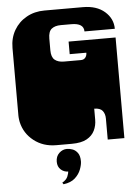

<svg xmlns="http://www.w3.org/2000/svg" viewBox="-62 -769 739 1034"><g transform="rotate(-5 308.0 -251.5)"><path d="M218 6Q148 6 97.5 -33.5Q47 -73 33 -135Q32 -140 31 -146.5Q30 -153 29.5 -159.5Q29 -166 29 -170V-171Q29 -178 29 -179.5Q29 -181 29 -186.5Q29 -192 29 -209V-260Q29 -277 29 -281.5Q29 -286 29 -288Q29 -290 29 -296V-297Q29 -304 29 -305.5Q29 -307 29 -312.5Q29 -318 29 -334V-536Q29 -590 53.5 -632Q78 -674 121 -698Q164 -722 218 -722H426Q500 -722 543.5 -684Q587 -646 587 -591H423Q423 -636 356 -636H299Q267 -636 249 -621.5Q231 -607 231 -569V-506Q231 -469 249 -454Q267 -439 299 -439H390Q406 -439 414.5 -449.5Q423 -460 423 -476H333V-544H587V-334Q587 -318 587 -312.5Q587 -307 587 -305.5Q587 -304 587 -297V-296Q587 -290 587 -288Q587 -286 587 -281.5Q587 -277 587 -260V0H497V-113Q497 -139 484 -155.5Q471 -172 439 -172V-112Q439 -81 426 -54Q413 -27 383.5 -10.5Q354 6 302 6ZM239 219 233 210Q256 197 263 179Q270 161 270 153Q247 153 230 137.5Q213 122 213 95Q213 66 231.5 48.5Q250 31 274 31Q287 31 303 36.5Q319 42 331 58Q343 74 343 104Q343 122 333.5 147.5Q324 173 301.5 193.5Q279 214 239 219Z"/></g></svg>

Font: Danfo
Style: Regular
Weight: 400
Designer: Seyi Olusanya, David Udoh, Eyiyemi Adegbite, Mirko Velimirović
Version: Version 1.000